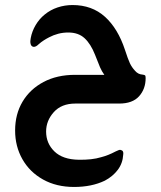

<svg xmlns="http://www.w3.org/2000/svg" viewBox="-20 -411 639 762"><path d="M274 331Q204 331 151 301.5Q98 272 69 221Q40 170 40 107Q40 42 69.5 -7.5Q99 -57 152.5 -85.5Q206 -114 278 -114H394Q384 -128 377 -144Q370 -160 357 -194Q340 -237 315.5 -259.5Q291 -282 251 -282Q230 -282 211 -277Q192 -272 175 -263Q165 -258 154 -251Q143 -244 133 -235Q123 -225 114 -225Q103 -226 101 -239Q100 -244 100.5 -249Q101 -254 102 -260Q107 -287 121.5 -311.5Q136 -336 157 -353Q180 -372 208.5 -381.5Q237 -391 268 -391Q345 -391 396.5 -344.5Q448 -298 476 -213Q488 -176 495.5 -160Q503 -144 516 -130Q528 -116 545 -115Q553 -114 555.5 -112Q558 -110 558 -101Q558 -58 532 -29Q506 0 453 0H279Q224 0 193.5 34Q163 68 163 111Q163 158 196 190Q229 222 292 223Q345 224 381 213Q409 206 439 190Q446 187 450.5 185Q455 183 459 184Q472 187 469 203Q467 237 447.5 263Q428 289 396 306Q344 331 274 331Z"/></svg>

Font: Zain ExtraBold
Style: Regular
Weight: 800
Designer: Zain,Boutros
Foundry: Mobile Telecommunications Company (Zain), 2024
Version: Version 1.50; ttfautohint (v1.8.4)